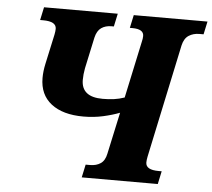

<svg xmlns="http://www.w3.org/2000/svg" viewBox="-51 -770 913 825"><g transform="rotate(5 405.5 -357.0)"><path d="M331 0 343 -56H362Q389 -56 407.5 -68.5Q426 -81 432 -111L471 -291Q440 -279 400 -270Q360 -261 315 -261Q226 -261 176 -300Q126 -339 126 -411Q126 -440 133 -472L161 -601Q164 -616 164 -626Q164 -658 107 -658H94L106 -714H424L412 -658H402Q376 -658 358 -645.5Q340 -633 333 -603L304 -468Q299 -441 299 -418Q299 -344 391 -344Q417 -344 439.5 -347Q462 -350 485 -358L537 -601Q541 -617 541 -628Q541 -658 492 -658H481L493 -714H811L799 -658H781Q755 -658 735.5 -645.5Q716 -633 709 -603L605 -113Q602 -98 602 -88Q602 -56 658 -56H671L659 0Z"/></g></svg>

Font: Noto Serif SemiCondensed ExtraBold
Style: Italic
Weight: 800
Width: 4
Italic angle: -12°
Designer: Monotype Design Team
Foundry: Monotype Imaging Inc.
Version: Version 2.014; ttfautohint (v1.8.4.7-5d5b)